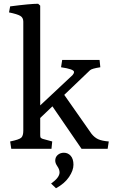

<svg xmlns="http://www.w3.org/2000/svg" viewBox="-20 -792 609 1022"><path d="M40 0 34 -39Q83 -49 93.5 -59.5Q104 -70 104 -96V-677Q104 -698 88 -707.5Q72 -717 28 -726L34 -758Q141 -772 183 -772L194 -762V-231L366 -392Q374 -401 374 -409Q374 -424 305 -434L311 -473H510L514 -434Q468 -427 459 -418L322 -287L467 -80Q483 -60 502.5 -51Q522 -42 559 -39L553 0H414L259 -226L194 -164V-72Q194 -65 195 -62Q196 -59 200.5 -56Q205 -53 214 -51L258 -39L254 0ZM278 210 252 185Q297 153 297 126Q297 110 285.5 93.5Q274 77 274 63Q274 44 287.5 32.5Q301 21 320 21Q342 21 356.5 37.5Q371 54 371 85Q371 115 347.5 150Q324 185 278 210Z"/></svg>

Font: Poly
Style: Regular
Weight: 400
Designer: Jos Nicols Silva Schwarzenberg
Foundry: Jose Nicolas Silva Schwarzenberg
Version: Version 1.001